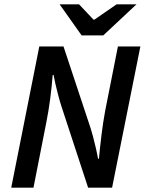

<svg xmlns="http://www.w3.org/2000/svg" viewBox="-20 -869 671 889"><path d="M32 0 162 -654H274L400 -274Q404 -262 410.5 -237.5Q417 -213 423.5 -185Q430 -157 434 -134H438Q443 -187 450 -244.5Q457 -302 467 -356L526 -654H630L499 0H388L264 -378Q258 -396 247 -438Q236 -480 228 -522H224Q220 -470 212.5 -412Q205 -354 194 -300L135 0ZM358 -705 256 -849H346L413 -778H417L520 -849H612L458 -705Z"/></svg>

Font: Source Sans 3 SemiBold
Style: Italic
Weight: 600
Italic angle: -11°
Designer: Paul D. Hunt
Foundry: Adobe
Version: Version 3.046;hotconv 1.0.118;makeotfexe 2.5.65603